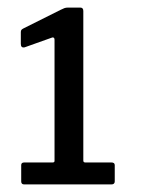

<svg xmlns="http://www.w3.org/2000/svg" viewBox="-20 -867 407 507"><path d="M274 -438Q283 -438 283 -431V-388Q283 -380 274 -380H44Q36 -380 36 -388V-431Q36 -438 44 -438H119Q124 -438 124 -442V-762Q124 -769 118 -768L45 -742Q35 -740 35 -751V-782Q35 -786 36.5 -788Q38 -790 42 -792L140 -841Q146 -844 150 -845.5Q154 -847 160 -847H192Q200 -847 200 -838V-443Q200 -438 205 -438H274Z"/></svg>

Font: Libre Franklin Medium
Style: Regular
Weight: 500
Designer: Pablo Impallari, Rodrigo Fuenzalida, Nhung Nguyen
Foundry: Impallari Type
Version: Version 3.000